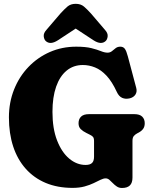

<svg xmlns="http://www.w3.org/2000/svg" viewBox="-20 -948 764 979"><path d="M655.5 -42.5Q655.5 -15.5 642.2 -2.5Q629 10.5 602 10.5Q587 10.5 575.8 3Q564.5 -4.5 555.5 -14Q546.5 -23.5 537.8 -31Q529 -38.5 518.5 -38.5Q507.5 -38.5 492.5 -31.2Q477.5 -24 457.5 -14.2Q437.5 -4.5 411 2.8Q384.5 10 350 10Q273.5 10 213.2 -15.2Q153 -40.5 111 -87.8Q69 -135 47.2 -201.2Q25.5 -267.5 25.5 -349.5Q25.5 -426 51.8 -491.8Q78 -557.5 125 -606.5Q172 -655.5 234.2 -682.8Q296.5 -710 368.5 -710Q416.5 -710 446.2 -702.5Q476 -695 494.8 -687.2Q513.5 -679.5 528.5 -679.5Q541.5 -679.5 550.8 -687.2Q560 -695 569.8 -702.5Q579.5 -710 593.5 -710Q608.5 -710 616.5 -699.2Q624.5 -688.5 632 -660L674.5 -500.5Q680 -481 670.8 -466.2Q661.5 -451.5 641.5 -446.5Q620 -441.5 603 -449Q586 -456.5 575.5 -479.5Q551 -532.5 523 -562.2Q495 -592 464.5 -604.2Q434 -616.5 402.5 -616.5Q354.5 -616.5 319.8 -588Q285 -559.5 266.2 -506Q247.5 -452.5 247.5 -377.5Q247.5 -292.5 271 -232Q294.5 -171.5 333 -139.2Q371.5 -107 416.5 -107Q428.5 -107 436.8 -109.8Q445 -112.5 450 -117.8Q455 -123 457.2 -130.8Q459.5 -138.5 459.5 -149V-229.5Q459.5 -244.5 453.5 -250.8Q447.5 -257 435.5 -262.5L420.5 -270Q403 -278.5 391.8 -289.5Q380.5 -300.5 380.5 -319.5Q380.5 -341 393.5 -353.5Q406.5 -366 434 -366H664.5Q692.5 -366 705.2 -353.2Q718 -340.5 718 -319.5Q718 -302.5 710.2 -291.5Q702.5 -280.5 688 -272.5L679.5 -268Q670 -263 662.8 -255Q655.5 -247 655.5 -229.5ZM410.5 -831.5H321.5L457 -742.5Q496 -717.5 519 -739Q527.5 -747.5 529 -763.2Q530.5 -779 515 -796L444 -879Q424 -901 407.8 -914.8Q391.5 -928.5 366 -928.5Q340.5 -928.5 324.2 -914.8Q308 -901 288 -879L217 -796Q201.5 -779 203 -763.2Q204.5 -747.5 213 -739Q236 -717.5 275 -742.5Z"/></svg>

Font: Fraunces 144pt S100 Black
Style: Regular
Weight: 900
Version: Version 1.000